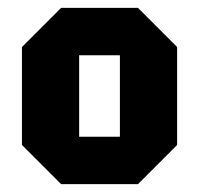

<svg xmlns="http://www.w3.org/2000/svg" viewBox="-20 -720 508 490"><path d="M36 -350V-600L136 -700H332L432 -600V-350L332 -250H136ZM182 -371H286V-579H182Z"/></svg>

Font: Tektur SemiCondensed
Style: Bold
Weight: 700
Width: 4
Designer: Adam Jagosz
Foundry: Adam Jagosz
Version: Version 1.005;gftools[0.9.30]